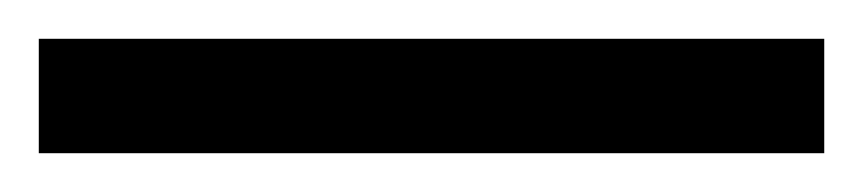

<svg xmlns="http://www.w3.org/2000/svg" viewBox="-25 -839 445 99"><path d="M-5 -760H400V-819H-5Z"/></svg>

Font: Noto Serif Bengali Condensed SemiBold
Style: Regular
Weight: 600
Width: 3
Designer: Juan Bruce, Universal Thirst, Indian Type Foundry and the Monotype Design Team.
Foundry: Monotype Imaging Inc.
Version: Version 2.003